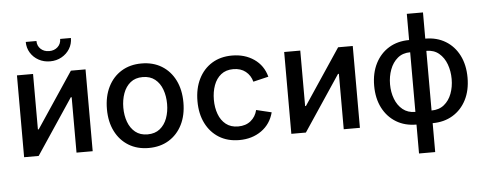

<svg xmlns="http://www.w3.org/2000/svg" viewBox="-58 -917 3217 1276"><g transform="rotate(-5 1550.5 -279.0)"><path d="M529.8 0H421.9V-369.6H416L169.4 0H72.3V-545.9H179.7V-175.8H185.1L432.1 -545.9H529.8ZM300.3 -619.6Q258.3 -619.6 224.1 -638.4Q189.9 -657.2 169.9 -689.7Q149.9 -722.2 149.9 -762.2H221.2Q221.2 -729.5 243.7 -708.7Q266.1 -688 300.3 -688Q334.5 -688 356.9 -708.7Q379.4 -729.5 379.4 -762.2H451.2Q451.2 -722.2 431.2 -689.9Q411.1 -657.7 377 -638.7Q342.8 -619.6 300.3 -619.6Z M903.3 11.2Q826.7 11.2 769.3 -23.9Q711.9 -59.1 680.2 -122.3Q648.4 -185.5 648.4 -270Q648.4 -355 680.2 -418.7Q711.9 -482.4 769.3 -517.6Q826.7 -552.7 903.3 -552.7Q980.5 -552.7 1037.8 -517.6Q1095.2 -482.4 1127 -418.7Q1158.7 -355 1158.7 -270Q1158.7 -185.5 1127 -122.3Q1095.2 -59.1 1037.8 -23.9Q980.5 11.2 903.3 11.2ZM903.3 -79.6Q953.1 -79.6 985.6 -105.7Q1018.1 -131.8 1033.9 -175Q1049.8 -218.3 1049.8 -270Q1049.8 -322.3 1033.9 -366Q1018.1 -409.7 985.6 -435.8Q953.1 -461.9 903.3 -461.9Q854 -461.9 821.8 -435.8Q789.6 -409.7 773.7 -366Q757.8 -322.3 757.8 -270Q757.8 -218.3 773.7 -175Q789.6 -131.8 821.8 -105.7Q854 -79.6 903.3 -79.6Z M1507.3 11.2Q1430.2 11.2 1373 -23.9Q1315.9 -59.1 1284.2 -122.3Q1252.4 -185.5 1252.4 -270Q1252.4 -355 1284.2 -418.7Q1315.9 -482.4 1373 -517.6Q1430.2 -552.7 1507.3 -552.7Q1592.3 -552.7 1654.1 -510Q1715.8 -467.3 1735.8 -391.6L1633.8 -367.2Q1622.6 -409.7 1590.1 -435.8Q1557.6 -461.9 1507.8 -461.9Q1458.5 -461.9 1426 -436Q1393.6 -410.2 1377.7 -366.5Q1361.8 -322.8 1361.8 -270Q1361.8 -217.8 1377.7 -174.6Q1393.6 -131.3 1426 -105.5Q1458.5 -79.6 1507.8 -79.6Q1558.6 -79.6 1591.8 -106.7Q1625 -133.8 1635.7 -178.2L1737.3 -153.8Q1717.3 -76.7 1655.3 -32.7Q1593.3 11.2 1507.3 11.2Z M2312.5 0H2204.6V-369.6H2198.7L1952.1 0H1855V-545.9H1962.4V-175.8H1967.8L2214.8 -545.9H2312.5Z M2689 11.2Q2611.8 11.2 2554 -23.9Q2496.1 -59.1 2463.6 -122.3Q2431.2 -185.5 2431.2 -270Q2431.2 -355 2463.6 -418.7Q2496.1 -482.4 2554 -517.6Q2611.8 -552.7 2689 -552.7V-727.5H2796.9V-552.7Q2873.5 -552.7 2931.6 -517.6Q2989.7 -482.4 3022 -418.7Q3054.2 -355 3054.2 -270Q3054.2 -185.5 3022 -122.3Q2989.7 -59.1 2931.6 -23.9Q2873.5 11.2 2796.9 11.2V204.1H2689ZM2796.9 -471.2V-73.2Q2847.2 -73.2 2880.9 -100.6Q2914.6 -127.9 2931.4 -172.9Q2948.2 -217.8 2948.2 -270Q2948.2 -322.8 2931.4 -368.7Q2914.6 -414.6 2880.9 -442.9Q2847.2 -471.2 2796.9 -471.2ZM2689 -73.2V-471.2Q2638.7 -471.2 2605 -442.9Q2571.3 -414.6 2554.2 -368.7Q2537.1 -322.8 2537.1 -270Q2537.1 -217.8 2554.2 -172.9Q2571.3 -127.9 2605 -100.6Q2638.7 -73.2 2689 -73.2Z"/></g></svg>

Font: Inter Medium
Style: Regular
Weight: 500
Designer: Rasmus Andersson
Foundry: rsms
Version: Version 4.001;git-9221beed3